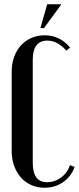

<svg xmlns="http://www.w3.org/2000/svg" viewBox="-20 -874 373 903"><path d="M35 -538Q35 -575 46.5 -606.5Q58 -638 78.5 -660.5Q99 -683 127.5 -695.5Q156 -708 190 -708Q262 -708 310 -650L292 -636Q250 -683 203 -683Q134 -683 134 -593V-109Q134 -17 201 -17Q237 -17 267 -39Q297 -61 309 -97L331 -89Q315 -44 277 -17.5Q239 9 189 9Q156 9 127.5 -3.5Q99 -16 78.5 -39Q58 -62 46.5 -94Q35 -126 35 -164ZM170 -742 202 -854H269L187 -742Z"/></svg>

Font: Moniqa Narrow Heading
Style: Bold
Weight: 700
Width: 4
Designer: Rajesh Rajput
Foundry: Rajesh Rajput
Version: Version 1.000